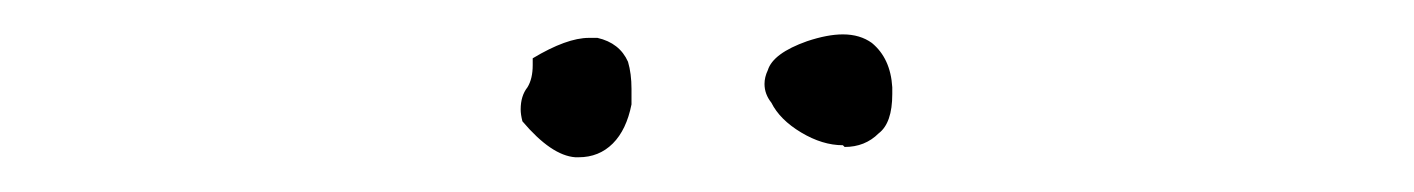

<svg xmlns="http://www.w3.org/2000/svg" viewBox="-20 -634 810 110"><path d="M491.2 -584V-580.1Q491.2 -563.5 483.4 -557.6Q475.6 -549.8 463.9 -549.8L462.9 -550.8Q451.2 -550.8 439 -558.1Q426.8 -565.4 421.9 -575.2Q418 -580.1 418 -585.9Q418 -589.8 419.9 -593.8Q422.9 -603.5 442.4 -610.4Q454.1 -614.3 462.9 -614.3Q472.7 -614.3 479.5 -609.4Q490.2 -600.6 491.2 -584ZM285.2 -600.6Q304.7 -612.3 317.4 -612.3H322.3Q335 -609.4 339.8 -598.6Q341.8 -591.8 341.8 -583V-574.2Q338.9 -559.6 331.1 -551.8Q323.2 -543.9 311.5 -543.9H309.6Q295.9 -544.9 279.3 -564.5Q278.3 -568.4 278.3 -571.3Q278.3 -579.1 282.2 -584Q285.2 -588.9 285.2 -596.7Z"/></svg>

Font: Crafty Girls
Style: Regular
Weight: 400
Designer: Crystal Kluge
Foundry: Font Diner, Inc DBA Tart Workshop
Version: Version 1.001